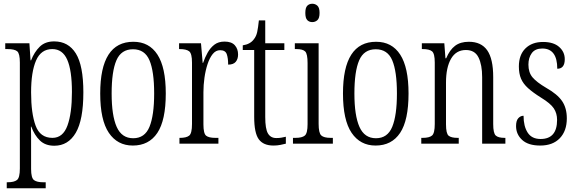

<svg xmlns="http://www.w3.org/2000/svg" viewBox="-20 -767 3081 1025"><path d="M16 238V206H21Q55 206 70.5 194Q86 182 86 133V-433Q86 -481 72 -493Q58 -505 20 -505H8V-536H137L143 -445H146Q163 -489 192 -517.5Q221 -546 269 -546Q345 -546 385 -481.5Q425 -417 425 -274Q425 -127 384.5 -58Q344 11 270 11Q222 11 193 -17Q164 -45 147 -91H145Q146 -70 146 -40.5Q146 -11 146 24V135Q146 183 161.5 194.5Q177 206 210 206H224V238ZM260 -31Q316 -31 340 -96.5Q364 -162 364 -276Q364 -391 339 -448Q314 -505 259 -505Q199 -505 172.5 -444Q146 -383 146 -274Q146 -162 170 -96.5Q194 -31 260 -31Z M689 10Q607 10 561 -58Q515 -126 515 -268Q515 -544 692 -544Q776 -544 820.5 -475.5Q865 -407 865 -268Q865 -125 820 -57.5Q775 10 689 10ZM691 -29Q753 -29 778 -90Q803 -151 803 -268Q803 -386 778 -445Q753 -504 690 -504Q627 -504 601.5 -445Q576 -386 576 -268Q576 -150 603 -89.5Q630 -29 691 -29Z M938 0V-31H940Q975 -31 990 -43Q1005 -55 1005 -105V-433Q1005 -481 990 -493Q975 -505 939 -505H936V-536H1053L1062 -431H1064Q1074 -460 1088.5 -486Q1103 -512 1124.5 -528.5Q1146 -545 1179 -545Q1216 -545 1233.5 -525.5Q1251 -506 1251 -476Q1251 -452 1238.5 -437Q1226 -422 1198 -422Q1198 -457 1190.5 -478Q1183 -499 1155 -499Q1132 -499 1115.5 -478.5Q1099 -458 1088 -424.5Q1077 -391 1071.5 -352Q1066 -313 1066 -275V-103Q1066 -54 1080.5 -42.5Q1095 -31 1130 -31H1146V0Z M1440 10Q1386 10 1361.5 -23.5Q1337 -57 1337 -143V-500H1276V-525Q1316 -531 1335 -557Q1348 -573 1353 -596Q1358 -619 1362 -658H1396V-536H1498V-500H1396V-142Q1396 -79 1410.5 -54.5Q1425 -30 1455 -30Q1470 -30 1481.5 -32Q1493 -34 1506 -37V0Q1494 3 1477 6.5Q1460 10 1440 10Z M1647 -649Q1631 -649 1620.5 -659.5Q1610 -670 1610 -698Q1610 -726 1620.5 -736.5Q1631 -747 1647 -747Q1663 -747 1674.5 -736.5Q1686 -726 1686 -698Q1686 -670 1674.5 -659.5Q1663 -649 1647 -649ZM1544 0V-31H1557Q1593 -31 1607.5 -43.5Q1622 -56 1622 -104V-430Q1622 -479 1609.5 -492Q1597 -505 1562 -505H1554V-536H1681V-106Q1681 -57 1695 -44Q1709 -31 1746 -31H1757V0Z M1985 10Q1903 10 1857 -58Q1811 -126 1811 -268Q1811 -544 1988 -544Q2072 -544 2116.5 -475.5Q2161 -407 2161 -268Q2161 -125 2116 -57.5Q2071 10 1985 10ZM1987 -29Q2049 -29 2074 -90Q2099 -151 2099 -268Q2099 -386 2074 -445Q2049 -504 1986 -504Q1923 -504 1897.5 -445Q1872 -386 1872 -268Q1872 -150 1899 -89.5Q1926 -29 1987 -29Z M2229 0V-31H2236Q2272 -31 2286.5 -43.5Q2301 -56 2301 -105V-433Q2301 -481 2286.5 -493Q2272 -505 2237 -505H2232V-536H2352L2358 -456H2362Q2381 -501 2409.5 -522.5Q2438 -544 2483 -544Q2549 -544 2581 -498.5Q2613 -453 2613 -355V-105Q2613 -56 2626.5 -43.5Q2640 -31 2674 -31H2678V0H2554V-355Q2554 -421 2534.5 -460.5Q2515 -500 2467 -500Q2415 -500 2388 -453.5Q2361 -407 2361 -326V-103Q2361 -54 2375 -42.5Q2389 -31 2423 -31H2429V0Z M2864 10Q2800 10 2767.5 -20Q2735 -50 2735 -94Q2735 -123 2747 -136Q2759 -149 2775 -149Q2775 -93 2797 -59Q2819 -25 2866 -25Q2954 -25 2954 -127Q2954 -162 2936.5 -188.5Q2919 -215 2868 -246Q2825 -273 2799 -296.5Q2773 -320 2761.5 -347Q2750 -374 2750 -412Q2750 -474 2785 -508.5Q2820 -543 2879 -543Q2935 -543 2965 -516.5Q2995 -490 2995 -451Q2995 -400 2955 -400Q2955 -508 2875 -508Q2837 -508 2819 -483.5Q2801 -459 2801 -422Q2801 -380 2823 -354Q2845 -328 2896 -298Q2956 -264 2981 -227Q3006 -190 3006 -135Q3006 -68 2968.5 -29Q2931 10 2864 10Z"/></svg>

Font: Noto Serif Sinhala ExtraCondensed Light
Style: Regular
Weight: 300
Width: 2
Designer: Jelle Bosma - Monotype Design Team
Foundry: Monotype Imaging Inc.
Version: Version 2.007; ttfautohint (v1.8.4.7-5d5b)